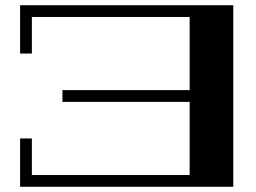

<svg xmlns="http://www.w3.org/2000/svg" viewBox="-20 -715 979 735"><path d="M57 -510V-695H873V0H57V-185H102V-45H706V-325H219V-370H706V-650H102V-510Z"/></svg>

Font: Geostar Fill
Style: Regular
Weight: 400
Designer: Joe Prince
Foundry: Joe Prince
Version: Version 1.002